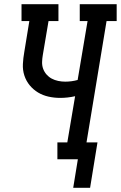

<svg xmlns="http://www.w3.org/2000/svg" viewBox="-20 -755 573 910"><path d="M327 135 349 0H252V-80H299L336 -299Q318 -295 300.5 -293Q283 -291 265 -291Q237 -291 210 -297Q183 -303 160.5 -316.5Q138 -330 121 -350.5Q104 -371 95.5 -397Q87 -423 88.5 -451.5Q90 -480 95 -508L119 -655H82V-735H257V-655H210L183 -495Q180 -478 179.5 -461Q179 -444 184.5 -429Q190 -414 200.5 -402Q211 -390 225 -382.5Q239 -375 255.5 -371.5Q272 -368 289 -368Q304 -368 319 -370Q334 -372 348 -376L395 -655H358V-735H533V-655H485L390 -80H442L407 135Z"/></svg>

Font: Iosevka Curly Slab MdObl
Style: Regular
Weight: 500
Italic angle: -9°
Monospace: yes
Designer: Belleve Invis
Foundry: Belleve Invis
Version: Version 11.0.0; ttfautohint (v1.8.3)